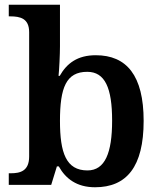

<svg xmlns="http://www.w3.org/2000/svg" viewBox="-20 -780 676 810"><path d="M381 10C514 10 586 -76 586 -270C586 -462 514 -547 384 -547C307 -547 262 -513 232 -460H227C230 -487 233 -552 233 -584V-760H17V-711H23C66 -711 103 -702 103 -644V-120C103 -58 65 -49 25 -49H17V0H196L220 -78H228C257 -26 304 10 381 10ZM349 -61C259 -61 233 -135 233 -270C233 -410 259 -477 348 -477C423 -477 453 -409 453 -271C453 -135 423 -61 349 -61Z"/></svg>

Font: Noto Serif Tamil SemiBold
Style: Regular
Weight: 600
Designer: Indian Type Foundry, Tom Grace, and the Monotype Design Team
Foundry: Monotype Imaging Inc.
Version: Version 2.004